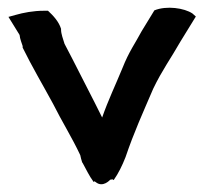

<svg xmlns="http://www.w3.org/2000/svg" viewBox="-20 -483 537 500"><path d="M2 -439 31 -392C32 -381 37 -370 39 -363V-359C63 -310 92 -261 118 -213C141 -167 168 -124 189 -79C190 -74 192 -66 194 -60L195 -59C204 -43 212 -25 224 -9L226 -11L229 -9C248 7 267 -15 267 -15L273 -16L276 -14C288 -31 298 -51 307 -74C329 -139 352 -189 379 -252C402 -300 425 -331 450 -375L490 -440L481 -448C460 -462 414 -469 382 -456L349 -402C332 -370 316 -349 299 -306C281 -262 262 -223 246 -177L227 -215C201 -265 175 -318 148 -369C144 -382 139 -395 139 -406V-408C133 -427 119 -442 105 -455H94C67 -455 41 -450 20 -444Z"/></svg>

Font: SolarCharger
Style: 950
Weight: 900
Designer: Mew Too
Foundry: Cannot Into Space Fonts/KineticPlasma Fonts
Version: Version 1.100